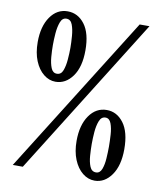

<svg xmlns="http://www.w3.org/2000/svg" viewBox="-81 -767 705 838"><g transform="rotate(10 272.0 -348.0)"><path d="M151.5 -390Q123 -390 98.8 -409.5Q74.5 -429 60 -464.2Q45.5 -499.5 45.5 -547.5Q45.5 -617 75 -659.5Q104.5 -702 151.5 -702Q197.5 -702 227.2 -662.5Q257 -623 257 -547.5Q257 -473.5 226.8 -431.8Q196.5 -390 151.5 -390ZM394.5 5.5Q365.5 5.5 341 -14.2Q316.5 -34 302 -69.5Q287.5 -105 287.5 -152Q287.5 -222 317.2 -264.8Q347 -307.5 394.5 -307.5Q439.5 -307.5 469.2 -267.8Q499 -228 499 -152Q499 -79 469 -36.8Q439 5.5 394.5 5.5ZM394.5 -31Q412 -31 419.8 -51.2Q427.5 -71.5 429.2 -99.8Q431 -128 431 -151Q431 -175.5 429.2 -204Q427.5 -232.5 419.8 -253.2Q412 -274 394.5 -274Q376 -274 367.8 -253Q359.5 -232 357.2 -203.2Q355 -174.5 355 -150Q355 -126.5 357 -98.5Q359 -70.5 367.2 -50.8Q375.5 -31 394.5 -31ZM151.5 -425.5Q170.5 -425.5 178.2 -446Q186 -466.5 188.2 -494.8Q190.5 -523 190.5 -546.5Q190.5 -570.5 188.2 -599.2Q186 -628 178.2 -648.8Q170.5 -669.5 151.5 -669.5Q133.5 -669.5 125.5 -648.2Q117.5 -627 115.2 -598.2Q113 -569.5 113 -545.5Q113 -521.5 115.2 -493.5Q117.5 -465.5 125.5 -445.5Q133.5 -425.5 151.5 -425.5ZM31.5 0 470.5 -700H514L76 0Z"/></g></svg>

Font: Imbue Thin 10pt SemiBold
Style: Regular
Weight: 600
Version: Version 1.102